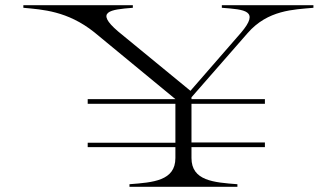

<svg xmlns="http://www.w3.org/2000/svg" viewBox="-20 -720 1289 740"><path d="M479 -10V0H895V-10C804 -17 718 -23 718 -111V-153H1001V-171H718V-320H1001V-338H718V-345L934 -592C1012 -682 1112 -683 1188 -690V-700H835V-690C924 -683 982 -680 909 -594L714 -370L435 -599C345 -676 404 -683 492 -690V-700H70V-690C144 -683 240 -678 343 -596L656 -338H318V-320H656V-170H318V-153H656V-111C656 -23 570 -17 479 -10Z"/></svg>

Font: Sprat Extended Light
Style: Regular
Weight: 300
Width: 9
Designer: Ethan Nakache
Foundry: Collletttivo
Version: Version 2.000;Glyphs 3.2 (3217)